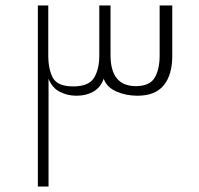

<svg xmlns="http://www.w3.org/2000/svg" viewBox="-20 -680 727 700"><path d="M118 -660H156V-478Q156 -427 173 -396Q190 -365 247 -365Q304 -365 323 -396.5Q342 -428 342 -477V-660H383V-479Q383 -366 475 -366Q525 -366 543.5 -396Q562 -426 562 -478V-660H608V-476Q608 -407 577 -369Q546 -331 481 -331Q439 -331 404 -346.5Q369 -362 358 -393Q347 -361 320.5 -346Q294 -331 259 -331Q225 -331 197.5 -345.5Q170 -360 157 -393V0H118Z"/></svg>

Font: Cairo ExtraLight
Style: Regular
Weight: 250
Designer: Mohamed Gaber, the designers of Titillium
Foundry: Kief Type Foundry
Version: Version 2.009; ttfautohint (v1.5.33-1714) -l 8 -r 50 -G 200 